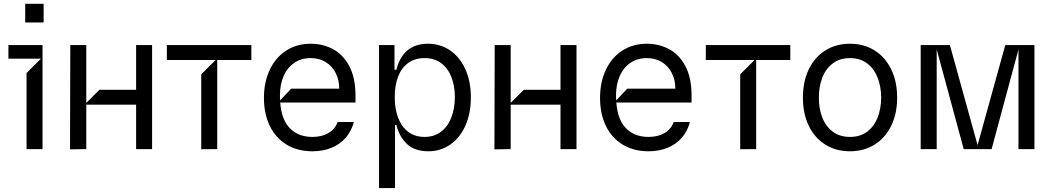

<svg xmlns="http://www.w3.org/2000/svg" viewBox="-20 -782 5520 1007"><path d="M203.1 0H119.3V-399.1L194.6 -474.4H24.1V-545.5H203.1ZM208.8 -664.1H112.2V-762.1H208.8Z M432.5 0 347.3 1.4 348.7 -545.5H432.5V-242.2L501.4 -311.1H693.9V-545.5H777.7V0H693.9V-233H432.5Z M1119.3 0 1035.5 0.7V-392L1110.8 -467.3H855.1V-545.5H1298.3V-467.3H1119.3Z M1844.5 -244.3H1449.6Q1456.7 -153.4 1500.9 -108.7Q1545.1 -63.9 1618.6 -63.9Q1668 -63.9 1702.6 -84.3Q1737.2 -104.8 1750.7 -142H1835.9Q1822.8 -93.4 1792.6 -58.9Q1762.4 -24.5 1718 -6.6Q1673.7 11.4 1618.6 11.4Q1540.8 11.4 1483.3 -23.4Q1425.8 -58.2 1395.1 -121.6Q1364.3 -185 1364.3 -268.5Q1364.3 -351.6 1394.9 -416.2Q1425.4 -480.8 1481.2 -516.7Q1536.9 -552.6 1610.1 -552.6Q1671.5 -552.6 1724.4 -525.4Q1777.3 -498.2 1810.9 -437Q1844.5 -375.7 1844.5 -279.8ZM1507.1 -316.8H1759.2Q1759.2 -362.9 1740.6 -399.3Q1721.9 -435.7 1688.2 -456.5Q1654.5 -477.3 1610.1 -477.3Q1560 -477.3 1523.4 -452.4Q1486.9 -427.6 1467.5 -383Q1448.2 -338.4 1448.2 -280.9Q1448.2 -263.5 1448.9 -255.3Z M1968 204.5V-545.5H2049V-416.2H2058.9Q2093.8 -552.6 2225.1 -552.6Q2289.4 -552.6 2340.4 -517.9Q2391.3 -483.3 2420.5 -419.4Q2449.6 -355.5 2449.6 -271.3Q2449.6 -186.4 2420.6 -122.3Q2391.7 -58.2 2340.9 -23.4Q2290.1 11.4 2226.6 11.4Q2154.8 11.4 2114.5 -26.8Q2074.2 -65 2058.9 -126.4H2051.8V204.5ZM2206.7 -63.9Q2257.5 -63.9 2293.3 -91.3Q2329.2 -118.6 2347.3 -166Q2365.4 -213.4 2365.8 -272.7Q2365.4 -331.7 2347.5 -377.8Q2329.5 -424 2293.9 -450.6Q2258.2 -477.3 2206.7 -477.3Q2156.2 -477.3 2121.1 -451.9Q2085.9 -426.5 2068 -380.3Q2050.1 -334.2 2050.4 -272.7Q2050.1 -210.6 2068.4 -163.4Q2086.6 -116.1 2121.8 -90Q2157 -63.9 2206.7 -63.9Z M2658.4 0 2573.2 1.4 2574.6 -545.5H2658.4V-242.2L2727.3 -311.1H2919.7V-545.5H3003.6V0H2919.7V-233H2658.4Z M3607.2 -244.3H3212.4Q3219.5 -153.4 3263.7 -108.7Q3307.9 -63.9 3381.4 -63.9Q3430.8 -63.9 3465.4 -84.3Q3500 -104.8 3513.5 -142H3598.7Q3585.6 -93.4 3555.4 -58.9Q3525.2 -24.5 3480.8 -6.6Q3436.4 11.4 3381.4 11.4Q3303.6 11.4 3246.1 -23.4Q3188.6 -58.2 3157.8 -121.6Q3127.1 -185 3127.1 -268.5Q3127.1 -351.6 3157.7 -416.2Q3188.2 -480.8 3244 -516.7Q3299.7 -552.6 3372.9 -552.6Q3434.3 -552.6 3487.2 -525.4Q3540.1 -498.2 3573.7 -437Q3607.2 -375.7 3607.2 -279.8ZM3269.9 -316.8H3522Q3522 -362.9 3503.4 -399.3Q3484.7 -435.7 3451 -456.5Q3417.3 -477.3 3372.9 -477.3Q3322.8 -477.3 3286.2 -452.4Q3249.6 -427.6 3230.3 -383Q3210.9 -338.4 3210.9 -280.9Q3210.9 -263.5 3211.6 -255.3Z M3946 0 3862.2 0.7V-392L3937.5 -467.3H3681.8V-545.5H4125V-467.3H3946Z M4191.1 -269.9Q4191.1 -354 4221.8 -418.1Q4252.5 -482.2 4308.6 -517.4Q4364.7 -552.6 4438.2 -552.6Q4511.4 -552.6 4567.3 -517.4Q4623.2 -482.2 4654.3 -418.1Q4685.4 -354 4685.4 -269.9Q4685.4 -186.4 4654.3 -122.5Q4623.2 -58.6 4567.1 -23.6Q4511 11.4 4438.2 11.4Q4364.7 11.4 4308.6 -23.6Q4252.5 -58.6 4221.8 -122.5Q4191.1 -186.4 4191.1 -269.9ZM4601.6 -269.9Q4601.2 -326.7 4583.3 -373.8Q4565.3 -420.8 4528.6 -449Q4491.8 -477.3 4438.2 -477.3Q4384.2 -477.3 4347.3 -449Q4310.4 -420.8 4292.4 -373.8Q4274.5 -326.7 4274.9 -269.9Q4274.5 -213.1 4292.4 -166.4Q4310.4 -119.7 4347.3 -91.8Q4384.2 -63.9 4438.2 -63.9Q4491.8 -63.9 4528.6 -91.8Q4565.3 -119.7 4583.3 -166.4Q4601.2 -213.1 4601.6 -269.9Z M4892.8 0H4808.9V-545.5H4962L5107.2 -21L5252.5 -545.5H5405.5V0H5321.7V-522.7L5180.8 0H5034.4L4892.8 -522.7Z"/></svg>

Font: Riot Sans
Style: Regular
Weight: 400
Designer: Rasmus Andersson
Foundry: rsms
Version: Version 4.001